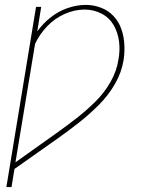

<svg xmlns="http://www.w3.org/2000/svg" viewBox="-20 -558 616 783"><path d="M6 205H27L39 131Q83 100 127 69Q171 38 215.5 6.5Q260 -25 302.5 -58.5Q345 -92 383.5 -130.5Q422 -169 449 -216Q476 -263 484 -313Q489 -346 487 -378.5Q485 -411 474.5 -440.5Q464 -470 443 -492.5Q422 -515 392 -526.5Q362 -538 330 -538Q293 -538 255.5 -525Q218 -512 186.5 -487Q155 -462 132 -430L148 -530H127ZM43 104 123 -379Q141 -418 172 -450.5Q203 -483 243.5 -501Q284 -519 325 -519Q362 -519 394 -502.5Q426 -486 443.5 -455.5Q461 -425 465.5 -388.5Q470 -352 463 -315Q456 -268 430.5 -223.5Q405 -179 368.5 -143Q332 -107 291.5 -75.5Q251 -44 209.5 -14.5Q168 15 126.5 44.5Q85 74 43 104Z"/></svg>

Font: Iosevka Sparkle Thin
Style: Italic
Weight: 100
Italic angle: -9°
Designer: Belleve Invis
Foundry: Belleve Invis
Version: Version 4.5.0; ttfautohint (v1.8.3)